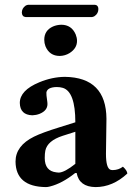

<svg xmlns="http://www.w3.org/2000/svg" viewBox="-20 -760 546 790"><path d="M358.9 -689.9H85Q70.8 -691.4 69.8 -708Q69.8 -725.6 85.4 -736.8Q90.8 -739.7 95.2 -740.2H371.1Q384.3 -738.8 384.8 -723.1Q384.8 -704.1 368.7 -693.4Q363.3 -690.4 358.9 -689.9ZM295.4 -48.3 289.1 -47.9Q234.9 -4.9 185.5 7.3Q175.8 9.8 168.9 9.8Q44.9 8.3 43.9 -95.2Q43.9 -160.2 120.1 -197.8Q153.8 -214.4 223.1 -235.8L290 -256.8Q290 -382.3 238.8 -398.4Q227.5 -401.9 212.9 -401.9Q174.3 -400.9 170.9 -379.4Q169.9 -373.5 174.8 -339.8Q175.3 -335 175.3 -332Q175.3 -304.7 142.6 -291.5Q128.4 -286.1 113.3 -285.6Q62.5 -287.1 61.5 -336.4Q61.5 -388.2 141.6 -421.4Q194.8 -443.4 247.1 -443.8Q417 -441.4 418 -271L416 -127Q416 -68.4 434.6 -61.5Q439.5 -60.1 443.8 -60.1Q468.3 -60.5 485.8 -74.2Q503.4 -58.1 503.9 -45.9Q443.8 9.8 373 9.8Q305.7 8.8 295.4 -48.3ZM290 -217.8 237.8 -201.2Q174.8 -180.7 166.5 -140.1Q164.1 -128.4 164.1 -109.9Q164.1 -56.2 211.9 -50.8Q217.3 -50.3 222.2 -49.8Q246.1 -50.8 290 -85.9ZM162.1 -596.2Q162.1 -634.8 197.8 -650.9Q213.4 -657.7 231.9 -658.2Q274.4 -658.2 291.5 -618.2Q296.9 -604.5 296.9 -591.8Q296.9 -561 266.1 -541.5Q247.6 -530.3 226.1 -529.8Q183.6 -529.8 167 -569.8Q162.1 -583 162.1 -596.2Z"/></svg>

Font: Linux Libertine O
Style: Bold
Weight: 700
Designer: Philipp H. Poll
Foundry: Philipp H. Poll
Version: Version 5.0.0